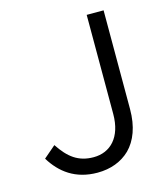

<svg xmlns="http://www.w3.org/2000/svg" viewBox="-107 -784 767 878"><g transform="rotate(-15 276.5 -345.0)"><path d="M247 10C309 10 362 -10 401 -48C441 -88 465 -150 465 -232V-700H385V-231C385 -120 327 -63 248 -63C175 -63 131 -98 88 -163L31 -114C75 -42 142 10 247 10Z"/></g></svg>

Font: Mission
Style: Regular
Weight: 400
Version: Version 1.000;FEAKit 1.0